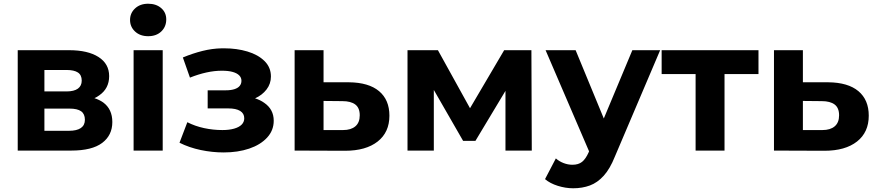

<svg xmlns="http://www.w3.org/2000/svg" viewBox="-20 -807 4698 1029"><path d="M75 0V-538H350Q451 -538 508 -501.5Q565 -465 565 -399Q565 -333 512 -296Q500 -287 486 -281Q513 -272 533 -258Q582 -222 582 -153Q582 -82 527.5 -41Q473 0 362 0ZM218 -317H336Q377 -317 397.5 -332Q418 -347 418 -375Q418 -405 397.5 -418.5Q377 -432 336 -432H218ZM218 -106H349Q392 -106 413.5 -121Q435 -136 435 -165Q435 -196 415 -210.5Q395 -225 352 -225H218Z M696 0V-538H852V0ZM774 -613Q731 -613 704 -638Q677 -663 677 -700Q677 -737 704 -762Q731 -787 774 -787Q817 -787 844 -763.5Q871 -740 871 -703Q871 -664 844.5 -638.5Q818 -613 774 -613Z M1179 10Q1117 10 1055.5 -3Q994 -16 942 -42L984 -152Q1025 -131 1073.5 -120.5Q1122 -110 1172 -110Q1208 -110 1234.5 -117.5Q1261 -125 1275 -139Q1289 -153 1289 -173Q1289 -199 1267 -212.5Q1245 -226 1203 -226H1093V-323H1190Q1217 -323 1236 -329Q1255 -335 1264.5 -346.5Q1274 -358 1274 -374Q1274 -391 1262 -403Q1250 -415 1227 -421.5Q1204 -428 1169 -428Q1129 -428 1086 -418.5Q1043 -409 998 -391L960 -499Q1013 -521 1065 -534Q1117 -547 1168 -548Q1176 -548 1183 -548Q1249 -548 1306 -531Q1363 -514 1397.5 -480Q1432 -446 1432 -397Q1432 -358 1408.5 -327.5Q1385 -297 1347 -280Q1375 -271 1396 -256Q1447 -221 1447 -160Q1447 -108 1411.5 -69.5Q1376 -31 1315.5 -10.5Q1255 10 1179 10Z M1850 -366Q1956 -365 2011.5 -318.5Q2067 -272 2067 -187Q2067 -98 2004 -48.5Q1941 1 1829 1L1559 0V-538H1714V-366ZM1815 -110Q1817 -110 1819 -110Q1861 -110 1884.5 -130Q1908 -150 1908 -189Q1908 -229 1884 -247Q1860 -265 1815 -265L1714 -266V-110Z M2164 0V-538H2327L2499 -227L2682 -538H2828L2830 0H2689V-320L2528 -52H2462L2305 -325V0Z M3052 202Q3011 202 2969.5 189Q2928 176 2901 153L2959 42Q2977 58 3000.5 67Q3024 76 3048 76Q3080 76 3099.5 60.5Q3119 45 3135 9L3137 4L2904 -538H3065L3216 -172L3369 -538H3518L3275 33Q3249 98 3215.5 135Q3182 172 3141.5 187Q3101 202 3052 202Z M3708 0V-410H3526V-538H4045V-410H3863V0Z M4419 -366Q4525 -365 4580.5 -318.5Q4636 -272 4636 -187Q4636 -98 4573 -48.5Q4510 1 4398 1L4128 0V-538H4283V-366ZM4384 -110Q4386 -110 4388 -110Q4430 -110 4453.5 -130Q4477 -150 4477 -189Q4477 -229 4453 -247Q4429 -265 4384 -265L4283 -266V-110Z"/></svg>

Font: Montserrat Z
Style: Bold
Weight: 700
Designer: Julieta Ulanovsky
Foundry: Julieta Ulanovsky
Version: Version 8.000